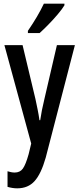

<svg xmlns="http://www.w3.org/2000/svg" viewBox="-20 -786 432 1046"><path d="M4 -540H103L173 -247Q179 -219 185 -189.5Q191 -160 195 -131H199Q206 -181 222 -247L290 -540H388L229 73Q204 161 168.5 200.5Q133 240 74 240Q61 240 48 238Q35 236 21 232V147Q30 150 40.5 152Q51 154 60 154Q89 154 104.5 132.5Q120 111 136 54L150 -4ZM331 -757Q319 -737 295 -708.5Q271 -680 244 -652.5Q217 -625 196 -606H132V-618Q187 -698 219 -766H331Z"/></svg>

Font: Noto Sans Georgian ExtraCondensed Medium
Style: Regular
Weight: 500
Width: 2
Designer: Monotype Design Team, Akaki Razmadze
Foundry: Google LLC
Version: Version 2.005; ttfautohint (v1.8.4.7-5d5b)